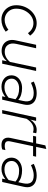

<svg xmlns="http://www.w3.org/2000/svg" viewBox="1003 -1668 676 2722"><g transform="rotate(90 1341.0 -307.0)"><path d="M258 11Q202 11 155.5 -15.5Q109 -42 81.5 -90Q54 -138 54 -200Q54 -259 74 -311.5Q94 -364 129.5 -404Q165 -444 211 -466.5Q257 -489 309 -489Q363 -489 408.5 -464.5Q454 -440 485 -396L450 -365Q425 -401 389 -422Q353 -443 308 -443Q252 -443 205.5 -409.5Q159 -376 131 -321Q103 -266 103 -199Q103 -150 125 -113Q147 -76 183.5 -55.5Q220 -35 263 -35Q298 -35 334 -49Q370 -63 402 -88L429 -50Q392 -21 347.5 -5Q303 11 258 11Z M700 8Q647 8 609 -17Q571 -42 555 -87Q539 -132 552 -191L615 -481H664L602 -199Q586 -125 617 -80.5Q648 -36 713 -36Q754 -36 791.5 -55.5Q829 -75 858 -111L937 -481H986L883 0H834L848 -66Q817 -30 780.5 -11Q744 8 700 8Z M1210 10Q1138 10 1093 -29Q1048 -68 1048 -130Q1048 -175 1071 -209Q1094 -243 1135 -262.5Q1176 -282 1228 -282Q1279 -282 1323 -268.5Q1367 -255 1396 -228L1411 -296Q1427 -368 1401 -407.5Q1375 -447 1297 -447Q1266 -447 1232 -437.5Q1198 -428 1154 -408L1136 -448Q1183 -470 1223 -479.5Q1263 -489 1300 -489Q1358 -489 1399 -469Q1440 -449 1457.5 -408Q1475 -367 1461 -305L1393 0H1345L1355 -46Q1322 -19 1286 -4.5Q1250 10 1210 10ZM1219 -32Q1261 -32 1296.5 -47.5Q1332 -63 1365 -91L1387 -189Q1358 -215 1321 -227.5Q1284 -240 1232 -240Q1174 -240 1134.5 -210Q1095 -180 1095 -135Q1095 -89 1126 -60.5Q1157 -32 1219 -32Z M1540 0 1645 -481H1694L1676 -398Q1703 -442 1740 -465.5Q1777 -489 1820 -489Q1850 -489 1869 -482L1859 -436Q1846 -441 1833 -443Q1820 -445 1808 -445Q1767 -445 1730 -419Q1693 -393 1664 -345L1589 0Z M2035 10Q1974 10 1949 -25Q1924 -60 1935 -114L2004 -438H1906L1915 -481H2013L2041 -612L2093 -625L2062 -481H2201L2192 -438H2053L1985 -117Q1976 -74 1991 -55Q2006 -36 2053 -36Q2066 -36 2078 -38.5Q2090 -41 2108 -46L2098 0Q2082 5 2066.5 7.5Q2051 10 2035 10Z M2377 10Q2305 10 2260 -29Q2215 -68 2215 -130Q2215 -175 2238 -209Q2261 -243 2302 -262.5Q2343 -282 2395 -282Q2446 -282 2490 -268.5Q2534 -255 2563 -228L2578 -296Q2594 -368 2568 -407.5Q2542 -447 2464 -447Q2433 -447 2399 -437.5Q2365 -428 2321 -408L2303 -448Q2350 -470 2390 -479.5Q2430 -489 2467 -489Q2525 -489 2566 -469Q2607 -449 2624.5 -408Q2642 -367 2628 -305L2560 0H2512L2522 -46Q2489 -19 2453 -4.5Q2417 10 2377 10ZM2386 -32Q2428 -32 2463.5 -47.5Q2499 -63 2532 -91L2554 -189Q2525 -215 2488 -227.5Q2451 -240 2399 -240Q2341 -240 2301.5 -210Q2262 -180 2262 -135Q2262 -89 2293 -60.5Q2324 -32 2386 -32Z"/></g></svg>

Font: Red Hat Text
Style: Italic
Weight: 300
Italic angle: -12°
Designer: Pentagram, MCKL
Foundry: Pentagram, MCKL
Version: Version 1.023